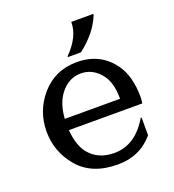

<svg xmlns="http://www.w3.org/2000/svg" viewBox="-137 -853 878 969"><g transform="rotate(-20 302.0 -368.5)"><path d="M473.6 -747.1V-742.2Q440.4 -656.7 348.6 -585.9H278.8V-590.8Q355.5 -667 355.5 -747.1ZM523.9 -171.9V-76.7Q450.7 9.8 331.5 9.8Q191.9 9.8 119.1 -76.7Q48.8 -160.6 48.8 -268.6Q48.8 -377.9 119.1 -460.4Q193.4 -546.9 311.5 -546.9Q437.5 -546.9 506.8 -449.7Q554.7 -382.8 554.7 -268.6L551.8 -237.8H157.2Q164.6 -152.8 199.2 -110.4Q247.6 -50.8 334 -50.8Q447.8 -50.8 519 -171.9ZM157.2 -298.3H454.1Q454.1 -382.8 421.4 -426.8Q377 -486.3 311.5 -486.3Q244.1 -486.3 199.2 -426.8Q162.6 -377.9 157.2 -298.3Z"/></g></svg>

Font: Classica
Style: Book
Weight: 400
Version: Version 1.001